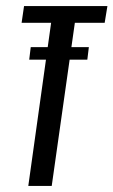

<svg xmlns="http://www.w3.org/2000/svg" viewBox="-20 -611 373 631"><path d="M73 0 148 -536H51L59 -591H333L324 -536H226L150 0ZM76 -415 81 -456H272L267 -415Z"/></svg>

Font: Alumni Sans Thin Medium
Style: Italic
Weight: 500
Italic angle: -8°
Version: Version 1.016